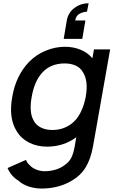

<svg xmlns="http://www.w3.org/2000/svg" viewBox="-20 -856 687 1141"><path d="M469 -625H358.5L377 -734.5Q385 -780.5 422 -808.5Q459 -836.5 506.5 -836.5L497 -786.5Q478 -786.5 454 -775Q431.5 -763.5 427 -734.5H487.5ZM634.5 -562.5 532.5 15.5Q518 92 488.5 139.5Q458.5 188 403 220Q325.5 264.5 226 264.5Q206.5 264.5 187 261.2Q167.5 258 149.5 252Q131.5 246 116.2 237.2Q101 228.5 89.5 217.5Q45 190.5 25 142.5L134.5 94Q140 110.5 155 124Q170 141.5 195 151.5Q220 161.5 246 161.5Q277.5 161.5 308 152.8Q338.5 144 361.5 127Q390.5 107.5 403.5 82Q416.5 56 424 13.5L433.5 -40.5Q358 15.5 258.5 15.5Q230 15.5 203.5 9.5Q177 3.5 154 -8Q131 -19.5 112.2 -36.2Q93.5 -53 80 -75Q29.5 -154 53 -281Q74.5 -407 153 -488.5Q195 -531.5 251 -554.5Q308 -578 365.5 -578Q417 -578 459.5 -560.2Q502 -542.5 529 -509.5L538.5 -562.5ZM421 -134.5Q447 -160.5 464.2 -198.8Q481.5 -237 489.5 -281Q506.5 -376.5 472 -428Q457.5 -454 429.2 -466.5Q401 -479 364.5 -479Q279 -479 229 -422Q184 -371 168.5 -281Q152 -189.5 179 -141.5Q193.5 -112.5 223.2 -98Q253 -83.5 290.5 -83.5Q367.5 -83.5 421 -134.5Z"/></svg>

Font: Russisch Sans SemiBold
Style: Italic
Weight: 600
Width: 4
Italic angle: -10°
Designer: Michael Sharanda (font) & Cristiano Sobral (main changes)
Foundry: Michael Sharanda
Version: Version 2.00;September 8, 2020;FontCreator 13.0.0.2681 64-bi